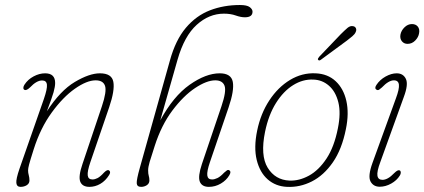

<svg xmlns="http://www.w3.org/2000/svg" viewBox="-20 -738 1693 766"><path d="M77.5 -379.5Q73 -382 73.2 -388Q73.5 -394 77.5 -400Q91 -421 114 -433.2Q137 -445.5 160 -445.5Q200 -445.5 200 -407Q200 -392.5 193.8 -370.2Q187.5 -348 167 -294Q220.5 -376.5 278.5 -411Q336.5 -445.5 378.5 -445.5Q426 -445.5 432.2 -411.5Q438.5 -377.5 415.5 -310L340.5 -91Q328 -54.5 330 -38.2Q332 -22 349 -22Q358.5 -22 369.2 -27.5Q380 -33 395 -49.5Q408 -62.5 414.5 -58.5Q423.5 -53 415.5 -40Q401 -16.5 380.2 -4.5Q359.5 7.5 337 7.5Q308.5 7.5 300.2 -13.2Q292 -34 309 -83.5L386.5 -314Q406.5 -373.5 399 -395.5Q391.5 -417.5 361.5 -417.5Q326.5 -417.5 279 -384.2Q231.5 -351 186.5 -289.2Q141.5 -227.5 114.5 -142.5Q100 -97 96 -81.5Q92 -66 92 -58Q92 -48.5 94.8 -38.8Q97.5 -29 97.5 -18Q97.5 -6 86.8 0.8Q76 7.5 62 7.5Q47 7.5 45.2 -8Q43.5 -23.5 58 -65.5L155 -343Q169 -383.5 167.2 -400.2Q165.5 -417 148 -417Q126 -417 100 -389.5Q85.5 -375.5 77.5 -379.5Z M597 -155Q583.5 -113.5 577.2 -92.5Q571 -71.5 571 -58.5Q571 -44.5 573.5 -36.5Q576 -28.5 576 -18Q576 -6 565.8 0.8Q555.5 7.5 543 7.5Q526.5 7.5 525.5 -6.8Q524.5 -21 538 -69L658 -497Q680.5 -578.5 721.5 -627Q762.5 -675.5 817.5 -696.8Q872.5 -718 937 -718Q965.5 -718 976.5 -709.5Q987.5 -701 987.5 -691.5Q987.5 -669 957 -669Q941 -669 920.5 -676.2Q900 -683.5 873.5 -683.5Q814 -683.5 764.8 -639Q715.5 -594.5 688.5 -500.5L619.5 -258Q671.5 -354 736.5 -399.8Q801.5 -445.5 856.5 -445.5Q902.5 -445.5 908.8 -411.2Q915 -377 892 -309.5L817.5 -91Q805 -54.5 807 -38.2Q809 -22 826 -22Q836 -22 847.8 -27.8Q859.5 -33.5 874 -49Q880.5 -55 885.2 -58.2Q890 -61.5 895 -58.5Q903.5 -53.5 895 -39Q883 -18.5 860.8 -5.5Q838.5 7.5 813.5 7.5Q785.5 7.5 777.2 -13.2Q769 -34 785.5 -83.5L863.5 -314Q884 -374.5 875.8 -396Q867.5 -417.5 839 -417.5Q804.5 -417.5 758 -386.5Q711.5 -355.5 667.5 -296.8Q623.5 -238 597 -155Z M1239 -445.5Q1287.5 -443.5 1319 -414.2Q1350.5 -385 1361.8 -335.5Q1373 -286 1360 -223Q1344 -142.5 1308 -90.5Q1272 -38.5 1224.2 -14.2Q1176.5 10 1125 7.5Q1080 5.5 1048.2 -22.2Q1016.5 -50 1004.2 -99.8Q992 -149.5 1006 -217Q1020 -285 1054.5 -337.5Q1089 -390 1137 -419Q1185 -448 1239 -445.5ZM1135 -17.5Q1173.5 -16 1212.5 -37.2Q1251.5 -58.5 1282.5 -105.2Q1313.5 -152 1328 -226Q1340.5 -287 1329.8 -330Q1319 -373 1292.2 -396.2Q1265.5 -419.5 1230 -420.5Q1188.5 -422.5 1149.8 -398.5Q1111 -374.5 1081.2 -327.2Q1051.5 -280 1037.5 -212.5Q1018 -117.5 1048 -68.8Q1078 -20 1135 -17.5ZM1339 -601Q1355.5 -617.5 1366.5 -626.8Q1377.5 -636 1389 -633.5Q1397 -632 1400 -625.2Q1403 -618.5 1399 -610Q1395.5 -601.5 1385.5 -593.2Q1375.5 -585 1364 -576L1260 -499.5Q1253 -494.5 1249.5 -499Q1247 -501.5 1249 -505Q1251 -508.5 1253.5 -511.5Z M1606 -563Q1592 -563 1583.5 -573.2Q1575 -583.5 1577.5 -599.5Q1580.5 -616 1593.8 -629Q1607 -642 1623.5 -642Q1638.5 -642 1646.8 -632Q1655 -622 1652 -605.5Q1649.5 -589.5 1636.5 -576.2Q1623.5 -563 1606 -563ZM1497.5 -92Q1483 -53.5 1485.8 -37Q1488.5 -20.5 1506 -20.5Q1516 -20.5 1527.5 -26.8Q1539 -33 1553.5 -48Q1567.5 -62 1575 -58Q1579 -55.5 1579 -49.5Q1579 -43.5 1575 -37.5Q1563 -18 1540.5 -5.5Q1518 7 1495 7Q1469.5 7 1458.2 -14.2Q1447 -35.5 1466 -88L1559.5 -345.5Q1573.5 -383 1571.5 -400.2Q1569.5 -417.5 1551.5 -417.5Q1530.5 -417.5 1503.5 -389Q1497.5 -383.5 1492.5 -380.2Q1487.5 -377 1482.5 -380Q1472.5 -385.5 1482 -399.5Q1495.5 -420 1518.5 -432.8Q1541.5 -445.5 1562.5 -445.5Q1588.5 -445.5 1599.2 -423.5Q1610 -401.5 1591 -351Z"/></svg>

Font: Fraunces 72pt S100 Thin
Style: Italic
Weight: 100
Italic angle: -16°
Version: Version 1.000; ttfautohint (v1.8.3)